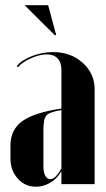

<svg xmlns="http://www.w3.org/2000/svg" viewBox="-20 -704 407 734"><path d="M194.8 -569.8H189L74.2 -684.1H164.1ZM20 -98.1V-147.9Q20 -208 64.9 -240.7Q109.9 -273.4 214.8 -289.1V-437Q214.8 -465.3 200.2 -480.7Q185.5 -496.1 159.2 -496.1Q130.9 -496.1 96.7 -480.5Q62.5 -464.8 48.8 -446.8L43.9 -451.2Q62 -474.1 101.8 -489.5Q141.6 -504.9 183.1 -504.9Q250.5 -504.9 296.1 -463.9Q341.8 -422.9 341.8 -362.8V0H214.8V-46.9H212.9Q197.8 -20.5 171.9 -5.4Q146 9.8 117.2 9.8Q75.7 9.8 47.9 -21.2Q20 -52.2 20 -98.1ZM171.9 -19Q192.4 -19 214.8 -60.1V-283.2Q169.4 -275.9 157.7 -262.9Q146 -250 146 -207V-65.9Q146 -44.9 153.1 -32Q160.2 -19 171.9 -19Z"/></svg>

Font: Moniqa Black Display
Style: Regular
Weight: 900
Designer: Rajesh Rajput
Foundry: Rajesh Rajput
Version: Version 1.000